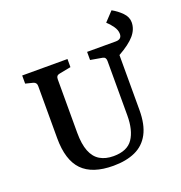

<svg xmlns="http://www.w3.org/2000/svg" viewBox="-131 -836 901 956"><g transform="rotate(-20 319.0 -357.5)"><path d="M35 -527V-570H275V-527L213 -515Q195 -512 195 -492V-208Q195 -148 210 -110Q225 -72 254.5 -54.5Q284 -37 326 -37Q399 -37 429 -81.5Q459 -126 459 -204V-493Q459 -513 442 -516L379 -527V-570H531Q563 -570 563 -599Q563 -619 548.5 -639.5Q534 -660 518 -674L564 -723Q593 -707 615.5 -684Q638 -661 638 -633Q638 -596 611 -564.5Q584 -533 525 -500V-209Q525 -132 499.5 -84Q474 -36 425.5 -14Q377 8 309 8Q198 8 145 -46.5Q92 -101 92 -217V-494Q92 -512 75 -517Z"/></g></svg>

Font: Yrsa Medium
Style: Regular
Weight: 500
Designer: Anna Giedrys (Yrsa+Rasa design), David Brezina (Yrsa art-direction, Rasa art-direction, design)
Foundry: Rosetta Type Foundry
Version: Version 2.004